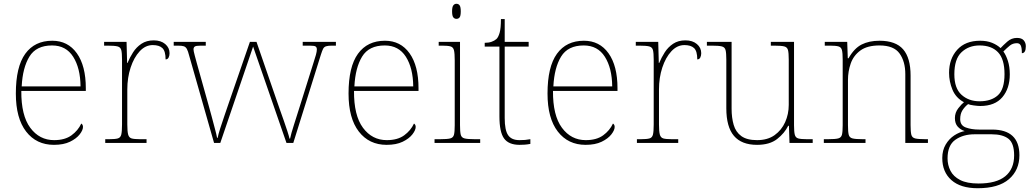

<svg xmlns="http://www.w3.org/2000/svg" viewBox="-20 -758 5477 1018"><path d="M266 10Q173 10 118.5 -60.5Q64 -131 64 -262Q64 -404 114 -473Q164 -542 257 -542Q340 -542 387.5 -475.5Q435 -409 435 -290V-276H93Q92 -146 140.5 -80.5Q189 -15 267 -15Q324 -15 359 -40.5Q394 -66 411 -103Q420 -97 420 -85Q420 -68 402.5 -45.5Q385 -23 351 -6.5Q317 10 266 10ZM407 -300Q406 -397 368 -457Q330 -517 256 -517Q172 -517 136 -458Q100 -399 95 -300Z M538 0V-20H560Q590 -20 604.5 -24Q619 -28 623 -44.5Q627 -61 627 -98V-442Q627 -477 623 -492.5Q619 -508 603 -512Q587 -516 550 -516H532V-536H651L654 -424H656Q668 -453 685.5 -480.5Q703 -508 730 -526Q757 -544 795 -544Q833 -544 856 -524.5Q879 -505 879 -476Q879 -463 874 -453Q869 -443 858 -443Q858 -487 841 -503Q824 -519 790 -519Q751 -519 720.5 -486Q690 -453 672.5 -399.5Q655 -346 655 -284V-98Q655 -61 659.5 -44.5Q664 -28 678 -24Q692 -20 722 -20H757V0Z M983 -463Q977 -487 971 -498Q965 -509 955 -512.5Q945 -516 924 -516H901V-536H1071V-516H1044Q1019 -516 1012.5 -511Q1006 -506 1006 -496Q1006 -488 1012.5 -464Q1019 -440 1023 -425L1086 -200Q1093 -176 1102 -141.5Q1111 -107 1119.5 -75.5Q1128 -44 1131 -27H1134Q1137 -44 1147.5 -77Q1158 -110 1170.5 -146Q1183 -182 1191 -206L1305 -536H1340L1448 -223Q1454 -205 1464 -177Q1474 -149 1484.5 -119Q1495 -89 1503.5 -63Q1512 -37 1515 -23H1518Q1523 -48 1538.5 -96Q1554 -144 1573 -205L1643 -428Q1650 -449 1655 -467Q1660 -485 1660 -496Q1660 -506 1654 -511Q1648 -516 1622 -516H1585V-536H1761V-516H1739Q1719 -516 1708.5 -512.5Q1698 -509 1693 -499Q1688 -489 1681 -467L1535 0H1499L1322 -511L1148 0H1115Z M2030 10Q1937 10 1882.5 -60.5Q1828 -131 1828 -262Q1828 -404 1878 -473Q1928 -542 2021 -542Q2104 -542 2151.5 -475.5Q2199 -409 2199 -290V-276H1857Q1856 -146 1904.5 -80.5Q1953 -15 2031 -15Q2088 -15 2123 -40.5Q2158 -66 2175 -103Q2184 -97 2184 -85Q2184 -68 2166.5 -45.5Q2149 -23 2115 -6.5Q2081 10 2030 10ZM2171 -300Q2170 -397 2132 -457Q2094 -517 2020 -517Q1936 -517 1900 -458Q1864 -399 1859 -300Z M2400 -658Q2390 -658 2383.5 -666Q2377 -674 2377 -698Q2377 -721 2383.5 -729.5Q2390 -738 2400 -738Q2411 -738 2417 -729.5Q2423 -721 2423 -698Q2423 -674 2417 -666Q2411 -658 2400 -658ZM2284 0V-20H2314Q2351 -20 2367 -24Q2383 -28 2387 -43.5Q2391 -59 2391 -94V-438Q2391 -475 2387 -491.5Q2383 -508 2368.5 -512Q2354 -516 2324 -516H2306V-536H2419V-94Q2419 -59 2423 -43.5Q2427 -28 2443.5 -24Q2460 -20 2496 -20H2526V0Z M2735 10Q2677 10 2652.5 -24Q2628 -58 2628 -141V-511H2550V-531Q2571 -531 2586.5 -536.5Q2602 -542 2612 -551Q2622 -560 2629 -584Q2636 -608 2636 -657H2656V-536H2783V-511H2656V-132Q2656 -68 2674 -41.5Q2692 -15 2734 -15Q2751 -15 2763.5 -16Q2776 -17 2792 -20V5Q2776 8 2762.5 9Q2749 10 2735 10Z M3085 10Q2992 10 2937.5 -60.5Q2883 -131 2883 -262Q2883 -404 2933 -473Q2983 -542 3076 -542Q3159 -542 3206.5 -475.5Q3254 -409 3254 -290V-276H2912Q2911 -146 2959.5 -80.5Q3008 -15 3086 -15Q3143 -15 3178 -40.5Q3213 -66 3230 -103Q3239 -97 3239 -85Q3239 -68 3221.5 -45.5Q3204 -23 3170 -6.5Q3136 10 3085 10ZM3226 -300Q3225 -397 3187 -457Q3149 -517 3075 -517Q2991 -517 2955 -458Q2919 -399 2914 -300Z M3357 0V-20H3379Q3409 -20 3423.5 -24Q3438 -28 3442 -44.5Q3446 -61 3446 -98V-442Q3446 -477 3442 -492.5Q3438 -508 3422 -512Q3406 -516 3369 -516H3351V-536H3470L3473 -424H3475Q3487 -453 3504.5 -480.5Q3522 -508 3549 -526Q3576 -544 3614 -544Q3652 -544 3675 -524.5Q3698 -505 3698 -476Q3698 -463 3693 -453Q3688 -443 3677 -443Q3677 -487 3660 -503Q3643 -519 3609 -519Q3570 -519 3539.5 -486Q3509 -453 3491.5 -399.5Q3474 -346 3474 -284V-98Q3474 -61 3478.5 -44.5Q3483 -28 3497 -24Q3511 -20 3541 -20H3576V0Z M3994 10Q3912 10 3871.5 -37.5Q3831 -85 3831 -184V-442Q3831 -477 3827 -492.5Q3823 -508 3807 -512Q3791 -516 3754 -516H3728V-536H3859V-181Q3859 -134 3870 -96Q3881 -58 3910.5 -36.5Q3940 -15 3994 -15Q4050 -15 4087 -41.5Q4124 -68 4143 -110.5Q4162 -153 4162 -202V-442Q4162 -477 4158 -492.5Q4154 -508 4138 -512Q4122 -516 4085 -516H4067V-536H4190V-94Q4190 -60 4194 -44Q4198 -28 4212.5 -24Q4227 -20 4257 -20H4289V0H4166L4163 -91H4159Q4140 -52 4100.5 -21Q4061 10 3994 10Z M4348 0V-20H4371Q4408 -20 4424 -24Q4440 -28 4444 -43.5Q4448 -59 4448 -94V-442Q4448 -477 4444 -492.5Q4440 -508 4425.5 -512Q4411 -516 4381 -516H4353V-536H4472L4475 -449H4479Q4509 -502 4548.5 -522Q4588 -542 4643 -542Q4729 -542 4768.5 -496.5Q4808 -451 4808 -357V-94Q4808 -59 4812 -43.5Q4816 -28 4832.5 -24Q4849 -20 4885 -20H4900V0H4780V-365Q4780 -432 4749.5 -474.5Q4719 -517 4643 -517Q4578 -517 4541.5 -490Q4505 -463 4490.5 -421Q4476 -379 4476 -334V-94Q4476 -59 4480 -43.5Q4484 -28 4500.5 -24Q4517 -20 4553 -20H4569V0Z M5164 240Q5073 240 5024.5 197Q4976 154 4976 80Q4976 39 4994 8.5Q5012 -22 5039.5 -40Q5067 -58 5095 -63Q5073 -70 5058 -86.5Q5043 -103 5043 -132Q5043 -161 5061 -184Q5079 -207 5091 -216Q5048 -239 5030 -282.5Q5012 -326 5012 -372Q5012 -446 5055 -494Q5098 -542 5177 -542Q5213 -542 5240 -531Q5267 -520 5285 -503Q5299 -518 5321 -537.5Q5343 -557 5372 -557Q5397 -557 5408 -544Q5419 -531 5419 -513Q5419 -476 5398 -476Q5398 -505 5392 -517Q5386 -529 5372 -529Q5350 -529 5334.5 -516.5Q5319 -504 5300 -485Q5314 -466 5324 -435Q5334 -404 5334 -364Q5334 -289 5294.5 -242.5Q5255 -196 5177 -196Q5165 -196 5143 -199Q5121 -202 5113 -206Q5096 -193 5083.5 -174Q5071 -155 5071 -126Q5071 -93 5101 -82Q5131 -71 5171 -71H5240Q5385 -71 5385 65Q5385 144 5329.5 192Q5274 240 5164 240ZM5174 -221Q5236 -221 5271 -253Q5306 -285 5306 -365Q5306 -445 5271.5 -481Q5237 -517 5174 -517Q5116 -517 5078 -481Q5040 -445 5040 -364Q5040 -290 5078 -255.5Q5116 -221 5174 -221ZM5168 215Q5263 215 5310 176.5Q5357 138 5357 66Q5357 1 5326.5 -22.5Q5296 -46 5238 -46H5147Q5087 -46 5045.5 -17Q5004 12 5004 82Q5004 117 5019.5 147.5Q5035 178 5071 196.5Q5107 215 5168 215Z"/></svg>

Font: Noto Serif Tamil Thin
Style: Italic
Weight: 100
Italic angle: -12°
Designer: Indian Type Foundry, Tom Grace, and the Monotype Design Team
Foundry: Monotype Imaging Inc.
Version: Version 2.003; ttfautohint (v1.8.4.7-5d5b)